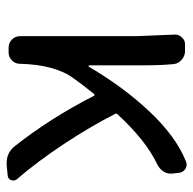

<svg xmlns="http://www.w3.org/2000/svg" viewBox="-22 -566 594 591"><g transform="rotate(90 275.5 -271.0)"><path d="M532.2 -25.4Q536.1 -20.5 536.1 -14.6Q536.1 -11.7 535.2 -7.8Q531.2 2 520.5 2.9L488.3 5.9Q484.4 5.9 481.4 5.9Q451.2 5.9 431.6 -17.6Q344.7 -127 275.4 -262.7Q274.4 -264.6 272.9 -264.6Q271.5 -264.6 270.5 -263.7Q243.2 -230.5 221.7 -200.2Q179.7 -143.6 176.8 -34.2Q176.8 -20.5 166.5 -10.3Q156.2 0 142.6 0H127Q112.3 0 102.1 -10.3Q91.8 -20.5 91.8 -35.2V-393.6L86.9 -512.7Q86.9 -523.4 94.7 -532.2Q103.5 -543 116.2 -543H137.7Q152.3 -543 164.1 -533.2Q175.8 -523.4 177.7 -508.8Q181.6 -469.7 181.6 -416V-248Q181.6 -246.1 183.6 -246.1Q185.5 -246.1 186.5 -248Q249 -354.5 325.2 -435.1Q401.4 -515.6 477.5 -545.9Q482.4 -547.9 487.3 -547.9Q494.1 -547.9 501 -543.9Q511.7 -536.1 512.7 -522.5L514.6 -504.9Q516.6 -489.3 508.3 -476.6Q500 -463.9 485.4 -457Q413.1 -422.9 332 -335Q329.1 -332 331.1 -328.1Q369.1 -252.9 423.3 -170.9Q477.5 -88.9 532.2 -25.4Z"/></g></svg>

Font: Gen Jyuu GothicL Regular
Style: Regular
Weight: 400
Designer: [Source Han Sans]
Ryoko NISHIZUKA  (kana & ideographs); Paul D. Hunt (Latin, Greek & Cyrillic); Wenlong ZHANG  (bopomofo
Version: Version 1.002.20150607